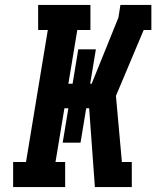

<svg xmlns="http://www.w3.org/2000/svg" viewBox="-20 -755 640 775"><path d="M33 0V-101H85L173 -634H134V-735H345V-634H292L256 -417H273L296 -556H367L344 -417H350L458 -684L466 -735H591V-634H560L448 -368L472 -101H512V0H363L340 -316V-318H328L305 -179H233L256 -318H240L204 -101H243V0Z"/></svg>

Font: Iosevka Curly Slab Extended
Style: Bold Italic
Weight: 700
Width: 7
Italic angle: -9°
Monospace: yes
Designer: Belleve Invis
Foundry: Belleve Invis
Version: Version 11.0.0; ttfautohint (v1.8.3)